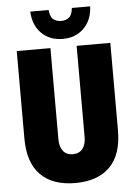

<svg xmlns="http://www.w3.org/2000/svg" viewBox="-61 -960 722 1022"><g transform="rotate(-5 300.0 -449.0)"><path d="M300 16Q180 16 115 -49Q50 -114 50 -244V-711H230V-224Q230 -184 248 -161Q266 -138 300 -138Q334 -138 352 -161Q370 -184 370 -224V-711H550V-244Q550 -114 485 -49Q420 16 300 16ZM300 -754Q231 -754 187 -797.5Q143 -841 140 -914H238Q241 -877 258.5 -863.5Q276 -850 300 -850Q324 -850 341.5 -863.5Q359 -877 362 -914H460Q457 -841 413 -797.5Q369 -754 300 -754Z"/></g></svg>

Font: Geist Mono UltraBlack
Style: Regular
Weight: 900
Monospace: yes
Designer: Basement.studio, Andrés Briganti, Mateo Zaragoza
Foundry: Basement.studio, Vercel, Andrés Briganti, Guido Ferreyra, Mateo Zaragoza
Version: Version 1.400; ttfautohint (v1.8.4.7-5d5b)